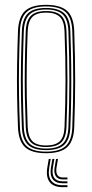

<svg xmlns="http://www.w3.org/2000/svg" viewBox="-20 -626 380 792"><path d="M170.2 6Q110.5 6 83.5 -18.9Q56.5 -43.8 54.2 -101Q51.5 -169.5 50.5 -232Q49.5 -294.5 50.5 -359Q51.5 -423.5 54.2 -498Q56.5 -556 83.6 -581Q110.8 -606 170.2 -606Q228.5 -606 256.2 -581.6Q284 -557.2 286.2 -498Q290.2 -387.2 290.1 -293.5Q290 -199.8 286.2 -101Q284 -43.8 257 -18.9Q230 6 170.2 6ZM170.2 -0.5Q226 -0.5 251.1 -23.9Q276.2 -47.2 278.2 -101.2Q282 -200 282.1 -293.6Q282.2 -387.2 278.2 -497.8Q276.2 -552.2 251.1 -575.9Q226 -599.5 170.2 -599.5Q114.5 -599.5 89.4 -575.9Q64.2 -552.2 62.2 -497.8Q59.5 -424 58.5 -359.5Q57.5 -295 58.5 -232.4Q59.5 -169.8 62.2 -101.2Q64.2 -47.8 89.2 -24.1Q114.2 -0.5 170.2 -0.5ZM170.2 -6.8Q118 -6.8 95.1 -29.1Q72.2 -51.5 70.2 -101.5Q67.5 -170.2 66.5 -232.4Q65.5 -294.5 66.5 -358.8Q67.5 -423 70.2 -497.5Q72.2 -548.2 95.2 -570.8Q118.2 -593.2 170.2 -593.2Q219.8 -593.2 244.1 -571.9Q268.5 -550.5 270.2 -497.2Q273 -421 273.8 -353.5Q274.5 -286 273.6 -223.9Q272.8 -161.8 270.2 -101.8Q268.5 -50.8 245.1 -28.8Q221.8 -6.8 170.2 -6.8ZM170.2 -13.2Q217.8 -13.2 239.1 -33.9Q260.5 -54.5 262.2 -102Q266 -201.5 266.1 -294.1Q266.2 -386.8 262.2 -497Q260.5 -546.2 238.5 -566.5Q216.5 -586.8 170.2 -586.8Q123 -586.8 101.6 -566Q80.2 -545.2 78.2 -497.2Q75.5 -423.2 74.5 -358.9Q73.5 -294.5 74.5 -232.1Q75.5 -169.8 78.2 -102Q80.2 -54.5 101.5 -33.9Q122.8 -13.2 170.2 -13.2ZM170.2 -19.5Q127 -19.5 107.5 -38.8Q88 -58 86.2 -102.2Q83.8 -164 82.6 -224.5Q81.5 -285 82.4 -351.5Q83.2 -418 86.2 -497.2Q88 -541.8 107.6 -561.1Q127.2 -580.5 170.2 -580.5Q213.5 -580.5 233 -561Q252.5 -541.5 254.2 -496.8Q258.2 -386.2 258.2 -294.2Q258.2 -202.2 254.2 -102.2Q252.5 -58 233 -38.8Q213.5 -19.5 170.2 -19.5ZM170.2 -26Q209 -26 226.9 -43.6Q244.8 -61.2 246.2 -102.5Q250 -197.5 250.2 -289.6Q250.5 -381.8 246.2 -496.5Q244.8 -539.8 226.1 -556.9Q207.5 -574 170.2 -574Q131 -574 113.5 -556Q96 -538 94.2 -497Q91.2 -417 90.4 -350.6Q89.5 -284.2 90.6 -224.2Q91.8 -164.2 94.2 -102.5Q96 -62.8 112.9 -44.4Q129.8 -26 170.2 -26ZM189.2 29.5 183.2 65Q177.2 101 191.4 119.5Q205.5 138 238.2 138H258.2V146H238.2Q201.2 146 185 125.1Q168.8 104.2 175.2 65L181.2 29.5ZM219.2 29.5 213.2 65Q210 84.8 216.5 95.4Q223 106 238.2 106H258.2V114H238.2Q219.2 114 210.4 101.1Q201.5 88.2 205.2 65L211.2 29.5ZM204.2 29.5 198.2 65Q193.5 93.2 203.8 107.6Q214 122 238.2 122H258.2V130H238.2Q210 130 197.5 113.2Q185 96.5 190.2 65L196.2 29.5Z"/></svg>

Font: Big Shoulders Inline Text SC Thin
Style: Regular
Weight: 100
Designer: Patric King
Foundry: XO Type Co
Version: Version 2.002